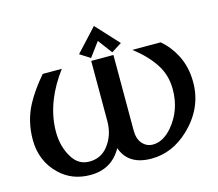

<svg xmlns="http://www.w3.org/2000/svg" viewBox="-129 -1128 1481 1304"><g transform="rotate(-15 611.0 -476.0)"><path d="M352.1 9.8Q222.7 9.8 136.2 -74.2Q34.2 -172.9 34.2 -322.8Q34.2 -454.1 92.8 -563.5Q137.2 -646.5 215.3 -737.3H349.6Q280.8 -645 244.1 -553.2Q200.2 -442.9 200.2 -334.5Q200.2 -225.6 252 -146Q294.4 -80.1 368.7 -80.1Q448.7 -80.1 497.6 -140.6Q556.2 -212.9 556.2 -314.5V-737.3H712.4V-208.5Q712.4 -147.9 740.2 -115.2Q770.5 -80.1 814.9 -80.1Q888.7 -80.1 952.6 -156.2Q1041.5 -261.2 1041.5 -409.2Q1041.5 -508.3 989.7 -587.4Q938.5 -666 845.7 -737.3H1044.4Q1106.4 -684.6 1144.5 -610.4Q1188 -525.4 1188 -418.9Q1188 -237.3 1046.9 -103Q928.7 9.8 781.2 9.8Q619.1 9.8 573.7 -119.1Q502 9.8 352.1 9.8ZM635.3 -961.9 782.2 -802.7 709.5 -756.8 634.8 -856.9 560.5 -756.8 488.3 -802.7Z"/></g></svg>

Font: Berenika
Style: Bold
Weight: 700
Designer: Wojciech Kalinowski "wmk69" (wmk69@o2.pl)
Foundry: Wojciech Kalinowski "wmk69" (wmk69@o2.pl)
Version: Version 3.1.0; 2021-05-14